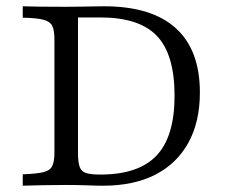

<svg xmlns="http://www.w3.org/2000/svg" viewBox="-20 -591 717 611"><path d="M52.4 0V-36.3Q96.8 -37.9 118.1 -43.1Q139.5 -48.4 146.4 -62.9Q153.2 -77.4 153.2 -105.6V-465.3Q153.2 -494.4 146.4 -508.5Q139.5 -522.6 118.1 -528.2Q96.8 -533.9 52.4 -534.7V-571Q76.6 -570.2 108.9 -569.8Q141.1 -569.4 188.7 -569.4Q212.1 -569.4 235.1 -569.8Q258.1 -570.2 277.8 -570.6Q297.6 -571 311.3 -571Q462.1 -571 539.1 -501.6Q616.1 -432.3 616.1 -296.8Q616.1 -203.2 579.4 -136.7Q542.7 -70.2 474.2 -35.1Q405.6 0 307.3 0Q287.1 0 257.7 -1.2Q228.2 -2.4 189.5 -2.4Q148.4 -2.4 112.1 -1.6Q75.8 -0.8 52.4 0ZM299.2 -35.5Q421 -35.5 478.2 -96Q535.5 -156.5 535.5 -286.3Q535.5 -417.7 479.4 -476.6Q423.4 -535.5 299.2 -535.5H228.2V-104Q228.2 -75 233.5 -60.1Q238.7 -45.2 254 -40.3Q269.4 -35.5 299.2 -35.5Z"/></svg>

Font: Playfair 9pt Light
Style: Regular
Weight: 300
Designer: Claus Eggers Sørensen
Foundry: Claus Eggers Sørensen
Version: Version 2.001;gftools[0.9.30]